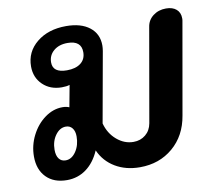

<svg xmlns="http://www.w3.org/2000/svg" viewBox="-69 -663 831 751"><g transform="rotate(-10 346.0 -287.0)"><path d="M27 -103Q27 -147 47 -186.5Q67 -226 100 -250Q133 -274 170 -274Q185 -274 197 -269L213 -355Q201 -351 182 -351Q136 -351 106.5 -379.5Q77 -408 77 -452Q77 -510 122.5 -547Q168 -584 239 -584Q298 -584 332 -557.5Q366 -531 366 -485Q366 -475 364 -463L314 -184Q325 -143 355 -117.5Q385 -92 421 -92Q449 -92 469 -108.5Q489 -125 494 -153L559 -524Q563 -551 584.5 -567.5Q606 -584 636 -584Q662 -584 677 -571Q692 -558 692 -535Q692 -528 691 -524L627 -160Q614 -82 560 -36Q506 10 429 10Q373 10 331 -15Q289 -40 269 -85Q249 -39 215.5 -14.5Q182 10 139 10Q87 10 57 -20.5Q27 -51 27 -103ZM288 -472Q288 -518 233 -518Q199 -518 178 -500Q157 -482 157 -454Q157 -413 213 -413Q248 -413 268 -428.5Q288 -444 288 -472ZM205 -152Q205 -173 195.5 -185Q186 -197 170 -197Q146 -197 128.5 -173Q111 -149 111 -115Q111 -92 120.5 -79.5Q130 -67 147 -67Q171 -67 188 -92Q205 -117 205 -152Z"/></g></svg>

Font: Kodchasan
Style: Bold Italic
Weight: 700
Italic angle: -10°
Version: Version 1.000; ttfautohint (v1.6)